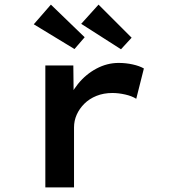

<svg xmlns="http://www.w3.org/2000/svg" viewBox="-20 -810 731 830"><path d="M176 0V-527H297L299 -340L267 -354Q283 -405 317 -447Q351 -489 397 -513.5Q443 -538 493 -538Q524 -538 553.5 -531.5Q583 -525 602 -514L569 -383Q550 -395 521 -401.5Q492 -408 466 -408Q428 -408 397 -395.5Q366 -383 344.5 -361.5Q323 -340 311.5 -314Q300 -288 300 -259V0ZM503 -597 331 -707 406 -790 549 -647ZM302 -598 126 -705 200 -790 346 -649Z"/></svg>

Font: Lexend Peta Medium
Style: Regular
Weight: 500
Designer: Bonnie Shaver-Troup, Thomas Jockin
Foundry: Lexend
Version: Version 1.007